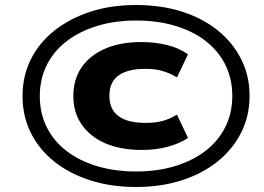

<svg xmlns="http://www.w3.org/2000/svg" viewBox="-20 -736 1056 767"><path d="M523 11Q424 11 341 -15.5Q258 -42 197 -90.5Q136 -139 103 -205.5Q70 -272 70 -352Q70 -432 103 -498.5Q136 -565 197 -613.5Q258 -662 340.5 -689Q423 -716 523 -716Q624 -716 707 -689.5Q790 -663 850 -614.5Q910 -566 943.5 -499.5Q977 -433 977 -353Q977 -273 943.5 -206.5Q910 -140 850 -91.5Q790 -43 707 -16Q624 11 523 11ZM547 -137Q463 -137 402 -163Q341 -189 307 -237.5Q273 -286 273 -352Q273 -419 306 -467Q339 -515 400 -541.5Q461 -568 544 -568Q600 -568 648 -556Q696 -544 731 -519L687 -427Q656 -445 627.5 -453Q599 -461 561 -461Q490 -461 453.5 -434.5Q417 -408 417 -354Q417 -299 453.5 -272Q490 -245 562 -245Q600 -245 628.5 -252.5Q657 -260 687 -278L731 -185Q699 -163 651 -150Q603 -137 547 -137ZM524 -51Q610 -51 681 -73Q752 -95 802.5 -134.5Q853 -174 880.5 -229.5Q908 -285 908 -353Q908 -421 880.5 -476.5Q853 -532 802.5 -571.5Q752 -611 681 -632.5Q610 -654 524 -654Q438 -654 367 -632Q296 -610 245 -570.5Q194 -531 166.5 -475.5Q139 -420 139 -352Q139 -284 166.5 -228.5Q194 -173 245 -133.5Q296 -94 367 -72.5Q438 -51 524 -51Z"/></svg>

Font: Nunito Sans 7pt Expanded ExtraBold
Style: Italic
Weight: 800
Width: 7
Italic angle: -9°
Designer: Vernon Adams
Foundry: Vernon Adams
Version: Version 3.101;gftools[0.9.27]